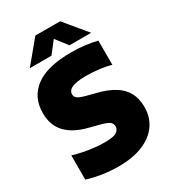

<svg xmlns="http://www.w3.org/2000/svg" viewBox="-227 -1066 1061 1190"><g transform="rotate(-30 303.5 -470.5)"><path d="M265.5 10Q205.5 10 147.8 1Q90 -8 43 -23V-196.5Q74.5 -186.5 112.5 -178.8Q150.5 -171 190 -166.8Q229.5 -162.5 264 -162.5Q326.5 -162.5 348.8 -177.2Q371 -192 371 -215.5Q371 -235.5 355.5 -248Q340 -260.5 289.5 -273.5L223.5 -290.5Q124 -315 72.5 -369Q21 -423 21 -511Q21 -624 105 -687Q189 -750 358.5 -750Q414 -750 461.2 -744Q508.5 -738 544 -728.5V-555Q510.5 -565.5 464.5 -571.5Q418.5 -577.5 372.5 -577.5Q318 -577.5 288.5 -570Q259 -562.5 247.5 -550Q236 -537.5 236 -522.5Q236 -505 249 -493.8Q262 -482.5 303.5 -471L369.5 -454Q443.5 -436 491.5 -406.2Q539.5 -376.5 562.8 -333Q586 -289.5 586 -230.5Q586 -157 547.8 -103Q509.5 -49 437.8 -19.5Q366 10 265.5 10ZM90.5 -793 221.5 -951H398.5L529.5 -793H374.5L295 -895.5H325L245.5 -793Z"/></g></svg>

Font: Encode Sans SC Condensed Thin Black
Style: Regular
Weight: 900
Version: Version 3.002